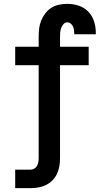

<svg xmlns="http://www.w3.org/2000/svg" viewBox="-20 -763 540 998"><path d="M59 215V119H138Q148 119 157.5 114Q167 109 172 100Q177 91 179 81Q181 71 181 60V-424H59V-520H181V-571Q181 -593 183.5 -614.5Q186 -636 194 -656Q202 -676 215.5 -693.5Q229 -711 247 -722.5Q265 -734 286.5 -738.5Q308 -743 330 -743Q360 -743 389 -733.5Q418 -724 438.5 -703Q459 -682 468.5 -653Q478 -624 478 -594V-585H366V-589Q366 -598 364.5 -607.5Q363 -617 359 -626Q355 -635 347 -641Q339 -647 330 -647Q318 -647 310 -637.5Q302 -628 298 -617Q294 -606 293 -594.5Q292 -583 292 -571V-520H441V-424H292V60Q292 81 288.5 101.5Q285 122 276 141Q267 160 252 175Q237 190 218.5 199Q200 208 179 211.5Q158 215 138 215Z"/></svg>

Font: Iosevka SS18
Style: Bold
Weight: 700
Monospace: yes
Designer: Belleve Invis
Foundry: Belleve Invis
Version: Version 25.1.1; ttfautohint (v1.8.4)